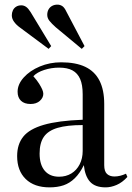

<svg xmlns="http://www.w3.org/2000/svg" viewBox="-20 -795 571 829"><path d="M194 14Q128 14 91 -22Q54 -58 54 -121Q54 -172 80.5 -205Q107 -238 169 -256Q231 -274 337 -278V-388Q337 -429 326 -454Q315 -479 293 -491Q271 -503 235 -503Q202 -503 171 -493Q140 -483 124 -466Q140 -448 149 -433.5Q158 -419 162.5 -408.5Q167 -398 167 -390Q167 -373 152 -359.5Q137 -346 112 -346Q85 -346 70.5 -360Q56 -374 56 -399Q56 -431 82.5 -460.5Q109 -490 152 -508Q195 -526 244 -526Q307 -526 348 -506.5Q389 -487 409.5 -447Q430 -407 430 -346V-82Q430 -55 442 -44Q454 -33 474 -33Q486 -33 498.5 -36Q511 -39 524 -45L530 -31Q508 -7 483.5 3.5Q459 14 436 14Q391 14 369 -10Q347 -34 342 -82Q325 -47 303 -25.5Q281 -4 254.5 5Q228 14 194 14ZM235 -32Q265 -32 288 -46Q311 -60 324 -85.5Q337 -111 337 -143V-255Q270 -255 229 -243Q188 -231 169.5 -204.5Q151 -178 151 -132Q151 -84 173 -58Q195 -32 235 -32ZM190 -584 65 -677Q51 -687 41 -700.5Q31 -714 31 -729Q31 -740 35.5 -750Q40 -760 49.5 -766Q59 -772 72 -772Q83 -772 92.5 -765.5Q102 -759 112 -743L201 -596ZM333 -584 221 -677Q203 -693 193.5 -705Q184 -717 184 -731Q184 -744 189.5 -754Q195 -764 205 -769.5Q215 -775 228 -775Q239 -775 248.5 -769Q258 -763 266 -746L345 -596Z"/></svg>

Font: Literata 60pt
Style: Regular
Weight: 400
Designer: Latin by Veronika Burian and Jose Scaglione. Greek by Irene Vlachou. Cyrillic by Vera Evstafieva.
Foundry: TypeTogether
Version: Version 3.002